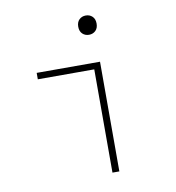

<svg xmlns="http://www.w3.org/2000/svg" viewBox="-78 -754 756 824"><g transform="rotate(-10 300.0 -342.0)"><path d="M346 0V-450H100V-478H376V0ZM350 -600Q333 -600 321.5 -611Q310 -622 310 -642Q310 -662 321.5 -673Q333 -684 350 -684Q367 -684 378.5 -673Q390 -662 390 -642Q390 -622 378.5 -611Q367 -600 350 -600Z"/></g></svg>

Font: Source Code Pro ExtraLight
Style: Regular
Weight: 200
Monospace: yes
Designer: Paul D. Hunt, Teo Tuominen
Foundry: Adobe Systems Incorporated
Version: Version 2.030;PS 1.000;hotconv 16.6.51;makeotf.lib2.5.65220